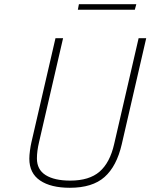

<svg xmlns="http://www.w3.org/2000/svg" viewBox="-20 -881 713 910"><path d="M119 -129Q119 -145 122 -167.5Q125 -190 129 -207L243 -700H279L165 -207Q155 -165 155 -130Q155 -77 196.5 -51Q238 -25 313 -25Q403 -25 452 -67.5Q501 -110 521 -198L637 -700H673L557 -197Q533 -93 475.5 -42Q418 9 311 9Q221 9 170 -25.5Q119 -60 119 -129ZM354 -861H626L619 -835H349Z"/></svg>

Font: Cairo ExtraLight
Style: Italic
Weight: 275
Italic angle: -13°
Designer: Mohamed Gaber, Accademia di Belle Arti di Urbino and others
Foundry: Kief Type Foundry, Accademia di Belle Arti di Urbino and others
Version: Version 3.011